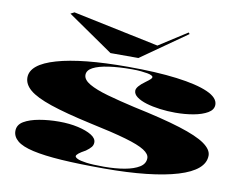

<svg xmlns="http://www.w3.org/2000/svg" viewBox="-81 -850 1226 975"><g transform="rotate(10 532.5 -362.5)"><path d="M512 15Q382 15 291.5 9Q201 3 144 -10Q87 -23 61.5 -44.5Q36 -66 36 -95Q36 -127 66.5 -145Q97 -163 145.5 -171.5Q194 -180 247 -180Q301 -180 345 -170Q389 -160 415 -144Q441 -128 441 -107Q441 -93 432.5 -82.5Q424 -72 406 -59Q382 -46 371 -37Q360 -28 360 -22Q360 -16 373 -9.5Q386 -3 418.5 1.5Q451 6 509 6Q569 6 616.5 -2.5Q664 -11 692 -28.5Q720 -46 720 -75Q720 -96 690.5 -115Q661 -134 592 -154Q523 -174 404 -199Q272 -228 194 -254.5Q116 -281 82.5 -309.5Q49 -338 49 -373Q49 -441 177.5 -478Q306 -515 542 -515Q690 -515 795.5 -501.5Q901 -488 957 -463Q1013 -438 1013 -402Q1013 -376 985 -359.5Q957 -343 913 -335Q869 -327 819 -327Q779 -327 740 -332Q701 -337 669.5 -346.5Q638 -356 619 -370Q600 -384 600 -402Q600 -423 643 -454Q661 -467 667.5 -473.5Q674 -480 674 -484Q674 -489 666.5 -493Q659 -497 645 -499.5Q631 -502 611.5 -504Q592 -506 566 -506Q497 -506 445.5 -498.5Q394 -491 365.5 -476Q337 -461 337 -437Q337 -412 371.5 -392Q406 -372 468 -354.5Q530 -337 609 -319Q761 -287 852 -258.5Q943 -230 983.5 -201.5Q1024 -173 1024 -142Q1024 -104 990.5 -75Q957 -46 891 -26Q825 -6 729.5 4.5Q634 15 512 15ZM816 -740 822 -733 587 -568H443L208 -730L227 -740L671 -647Z"/></g></svg>

Font: Kalnia Expanded SemiBold
Style: Regular
Weight: 600
Width: 7
Designer: Frida Medrano
Foundry: Frida Medrano
Version: Version 1.105